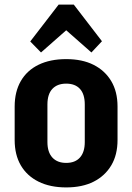

<svg xmlns="http://www.w3.org/2000/svg" viewBox="-20 -808 577 838"><path d="M269 10Q199 10 148.5 -15Q98 -40 71 -86Q44 -132 44 -197V-343Q44 -408 71 -454.5Q98 -501 148.5 -525.5Q199 -550 269 -550Q339 -550 388.5 -525Q438 -500 465.5 -454Q493 -408 493 -343V-197Q493 -132 465.5 -86Q438 -40 388.5 -15Q339 10 269 10ZM269 -97Q308 -97 329 -120.5Q350 -144 350 -188V-352Q350 -397 329 -420Q308 -443 269 -443Q230 -443 208.5 -420Q187 -397 187 -352V-188Q187 -144 208.5 -120.5Q230 -97 269 -97ZM112 -627 236 -788H302L425 -628L379 -579L228 -712H310L159 -579Z"/></svg>

Font: Pathway Extreme Condensed
Style: Bold
Weight: 700
Width: 3
Version: Version 1.001;gftools[0.9.26]